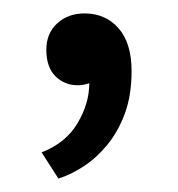

<svg xmlns="http://www.w3.org/2000/svg" viewBox="-20 -117 265 286"><path d="M49 -43Q49 -67 65 -82Q81 -97 106 -97Q137 -97 156.5 -75Q176 -53 176 -11Q176 25 166 52Q156 79 140 98.5Q124 118 105 130.5Q86 143 67 149L42 110Q78 96 95.5 66.5Q113 37 113 7Q104 10 96 10Q76 10 62.5 -3.5Q49 -17 49 -43Z"/></svg>

Font: PT Sans
Style: Regular
Weight: 400
Version: Version 2.003W OFL; ttfautohint (v1.6)